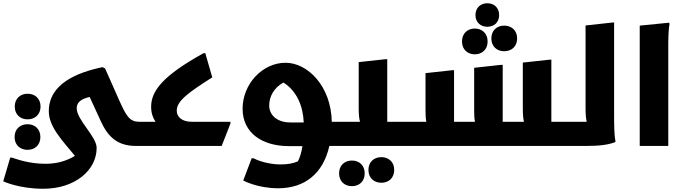

<svg xmlns="http://www.w3.org/2000/svg" viewBox="-43 -900 4220 1184"><path d="M691 -284 605 -478 589 -486C433 -453 258 -384 258 -214C258 -118 341 -34 419 61C376 88 315 110 239 110C132 110 57 80 31 72H20L-23 218C-23 218 72 264 224 264C418 264 553 151 553 12C553 -58 430 -160 430 -233C430 -274 466 -292 510 -302L578 -154C620 -62 676 0 795 0L815 -20V-149C757 -149 736 -183 691 -284ZM127 -164C172 -164 207 -193 207 -243C207 -293 172 -322 127 -322C83 -322 48 -293 48 -243C48 -193 83 -164 127 -164ZM127 24C171 24 206 -5 206 -55C206 -105 171 -134 127 -134C82 -134 47 -105 47 -55C47 -5 82 24 127 24Z M1140 -149C1080 -149 1047 -178 1047 -218C1047 -278 1120 -330 1266 -423L1223 -572H1212C956 -430 889 -337 889 -241C889 -205 899 -174 916 -149H815L795 -129V0H1324L1378 -138V-149Z M2003 -149C1999 -369 1854 -513 1718 -513C1576 -513 1453 -383 1453 -229C1453 -81 1573 1 1738 1H1822C1816 42 1806 72 1794 95C1765 108 1730 114 1687 114C1644 114 1575 104 1520 76H1509L1457 213C1457 213 1543 261 1673 261C1836 261 1950 170 1988 0H2062L2082 -20V-149ZM1617 -249C1617 -305 1647 -360 1705 -391C1788 -338 1826 -245 1830 -145H1748C1657 -145 1617 -198 1617 -249Z M2345 -149V-535H2334L2169 -517V-233C2169 -198 2171 -170 2177 -149H2061L2041 -129V0H2454L2474 -20V-149ZM2309 69C2264 69 2229 98 2229 148C2229 198 2264 227 2309 227C2353 227 2388 198 2388 148C2388 98 2353 69 2309 69ZM2127 90C2083 90 2048 119 2048 169C2048 219 2083 248 2127 248C2172 248 2206 219 2206 169C2206 119 2172 90 2127 90Z M2962 -735C3003 -735 3035 -761 3035 -807C3035 -853 3003 -880 2962 -880C2922 -880 2889 -853 2889 -807C2889 -761 2922 -735 2962 -735ZM2987 -663C2987 -613 3022 -584 3066 -584C3111 -584 3146 -613 3146 -663C3146 -713 3111 -742 3066 -742C3022 -742 2987 -713 2987 -663ZM2885 -565C2929 -565 2964 -594 2964 -644C2964 -695 2929 -724 2885 -724C2841 -724 2806 -695 2806 -644C2806 -594 2841 -565 2885 -565ZM3357 -149V-532H3346L3181 -514V-233C3181 -199 3183 -170 3188 -149H3057V-500H3046L2881 -482V-222C2881 -192 2882 -168 2886 -149H2757V-467H2746L2581 -449V-222C2581 -192 2582 -167 2586 -149H2475L2455 -129V0H3469L3475 -20V-149Z M3744 -186V-761H3733L3568 -743V-233C3568 -198 3570 -170 3575 -149H3462L3442 -129V0H3573C3657 0 3712 -8 3752 -24V-32C3744 -68 3744 -146 3744 -186Z M3902 -742V0H4078V-604C4078 -644 4078 -716 4086 -752L4083 -760Z"/></svg>

Font: Kufam Arabic Latin Roman Bold
Style: Regular
Weight: 700
Designer: Wael Morcos & Artur Schmal
Version: Version 1.200;PS 001.200;hotconv 1.0.88;makeotf.lib2.5.64775